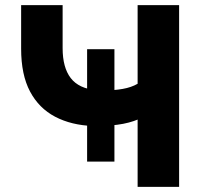

<svg xmlns="http://www.w3.org/2000/svg" viewBox="-20 -725 801 745"><path d="M514 0V-261Q500 -255 479.5 -249.5Q459 -244 435.5 -241Q412 -238 390 -237L424 -256V-98H318V-256L342 -236Q257 -239 194 -272Q131 -305 96.5 -370Q62 -435 62 -536V-705H223V-538Q223 -463 254.5 -422Q286 -381 355 -375L318 -365V-534H424V-365L380 -374Q422 -374 456 -380Q490 -386 514 -400V-705H675V0Z"/></svg>

Font: Nunito Sans 8pt ExtraBold
Style: Regular
Weight: 800
Version: Version 3.101;gftools[0.9.27]